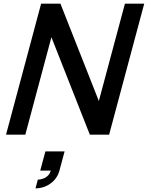

<svg xmlns="http://www.w3.org/2000/svg" viewBox="-20 -740 812 1055"><path d="M13.1 0H119.1L262.5 -535.5L473.6 0H579.6L772.5 -720H666.5L523.1 -185L312 -720H206ZM175 295C233.5 295 290.3 258.5 306.6 197.5L334.9 92H229.4L201.1 197.5H258.6C248.1 240.5 201.9 247 187.9 247Z"/></svg>

Font: Manrope
Style: SemiBoldItalic
Weight: 600
Italic angle: -15°
Designer: Mikhail Sharanda
Foundry: Mikhail Sharanda
Version: Version 4.502;hotconv 1.0.109;makeotfexe 2.5.65596